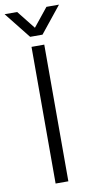

<svg xmlns="http://www.w3.org/2000/svg" viewBox="-104 -908 466 949"><g transform="rotate(-10 128.5 -434.0)"><path d="M-8 -868 97 -736H159L265 -868H202L128 -776L55 -868ZM95 0H159V-686H95Z"/></g></svg>

Font: Archivo ExtraLight
Style: Regular
Weight: 200
Designer: Hector Gatti
Foundry: Omnibus-Type
Version: Version 2.001